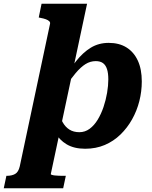

<svg xmlns="http://www.w3.org/2000/svg" viewBox="-100 -778 809 1021"><path d="M322 -75Q352 -75 376.5 -93Q401 -111 419.5 -141.5Q438 -172 450.5 -209Q463 -246 469.5 -284.5Q476 -323 476 -356Q476 -389 469 -410.5Q462 -432 447.5 -442.5Q433 -453 409 -453Q380 -453 354.5 -437Q329 -421 302 -389Q275 -357 242 -308L229 -339Q267 -405 304 -452Q341 -499 383 -524.5Q425 -550 478 -550Q534 -550 573 -525.5Q612 -501 633 -455.5Q654 -410 654 -345Q654 -292 641 -240.5Q628 -189 602.5 -143.5Q577 -98 540.5 -62.5Q504 -27 457 -7Q410 13 353 13Q294 13 254.5 -10.5Q215 -34 193.5 -74Q172 -114 164 -164L211 -187Q219 -154 233 -128.5Q247 -103 269 -89Q291 -75 322 -75ZM236 223H-80L-66 157H-64Q-37 157 -19.5 147Q-2 137 5 107L166 -651Q168 -659 162 -665Q156 -671 144 -675.5Q132 -680 115 -683L106 -685L121 -758H363L170 148Q170 150 176 152Q182 154 191.5 155Q201 156 213 156.5Q225 157 237 157H250Z"/></svg>

Font: Roboto Serif
Style: Bold Italic
Weight: 700
Italic angle: -10°
Designer: Greg Gazdowicz
Foundry: Commercial Type
Version: Version 1.008